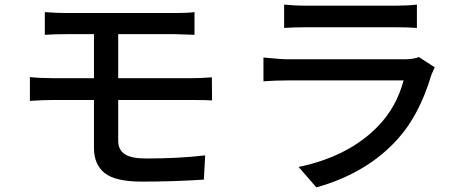

<svg xmlns="http://www.w3.org/2000/svg" viewBox="-20 -774 2040 843"><path d="M499 -335V-156.2Q499 -116.2 527.8 -97.2Q556.6 -78.1 621.1 -78.1Q764.6 -78.1 880.9 -91.8L875 14.6Q743.2 23.4 603.5 23.4Q486.3 23.4 439.5 -14.2Q392.6 -51.8 392.6 -124V-335H211.9Q169.9 -335 111.3 -331.1V-435.5Q158.2 -430.7 211.9 -430.7H392.6V-624H269.5Q218.8 -624 176.8 -621.1V-720.7Q233.4 -716.8 269.5 -716.8H748Q802.7 -716.8 834 -720.7V-621.1Q757.8 -624 748 -624H499V-430.7H821.3Q861.3 -430.7 910.2 -434.6L911.1 -333Q884.8 -335 823.2 -335Z M1819.3 -523.4 1888.7 -478.5Q1875 -447.3 1874 -445.3Q1821.3 -268.6 1726.6 -164.1Q1591.8 -13.7 1369.1 48.8L1291 -41Q1511.7 -86.9 1640.6 -220.7Q1720.7 -303.7 1752 -420.9H1243.2Q1187.5 -420.9 1136.7 -417V-521.5Q1214.8 -513.7 1243.2 -513.7H1754.9Q1793.9 -513.7 1819.3 -523.4ZM1227.5 -651.4V-753.9Q1273.4 -749 1323.2 -749H1712.9Q1768.6 -749 1810.5 -753.9V-651.4Q1772.5 -654.3 1711.9 -654.3H1323.2Q1269.5 -654.3 1227.5 -651.4Z"/></svg>

Font: Gen Shin Gothic Monospace Medium
Style: Regular
Weight: 500
Designer: [Source Han Sans]
Ryoko NISHIZUKA  (kana & ideographs); Paul D. Hunt (Latin, Greek & Cyrillic); Wenlong ZHANG  (bopomofo
Version: Version 1.002.20150607